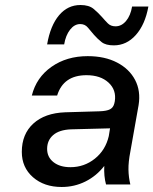

<svg xmlns="http://www.w3.org/2000/svg" viewBox="-20 -736 612 766"><path d="M301 -716Q335 -716 353.5 -700.5Q372 -685 387 -668Q399 -654 410.5 -642.5Q422 -631 441 -631Q465 -631 483 -652.5Q501 -674 507 -710H572Q559 -638 522 -596.5Q485 -555 434 -555Q402 -555 385.5 -568Q369 -581 355 -597Q342 -612 330.5 -626Q319 -640 300 -640Q277 -640 259.5 -617.5Q242 -595 236 -559H168Q181 -634 215.5 -675Q250 -716 301 -716ZM500 -131Q492 -90 492.5 -59.5Q493 -29 500 0H403Q394 -33 396 -74Q365 -34 321 -12Q277 10 226 10Q156 10 111.5 -29Q67 -68 67 -130Q67 -201 113 -243Q159 -285 240 -288L377 -292Q406 -293 419 -300Q432 -307 436 -323L438 -332Q445 -377 413 -406.5Q381 -436 325 -436Q233 -436 208 -355H107Q125 -427 185.5 -469.5Q246 -512 330 -512Q398 -512 447 -486.5Q496 -461 519 -417Q542 -373 533 -317ZM168 -142Q168 -109 193.5 -89Q219 -69 261 -69Q316 -69 358.5 -103Q401 -137 414 -193L419 -224L263 -220Q216 -218 192 -197Q168 -176 168 -142Z"/></svg>

Font: Overused Grotesk Medium
Style: Italic
Weight: 500
Italic angle: -10°
Version: Version 0.003